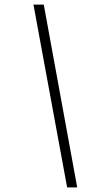

<svg xmlns="http://www.w3.org/2000/svg" viewBox="-20 -763 412 838"><path d="M273 55 126 -743H171L317 55Z"/></svg>

Font: Saira Expanded ExtraLight
Style: Italic
Weight: 250
Width: 7
Italic angle: -12°
Designer: Hector Gatti with collaboration of the Omnibus-Type team
Foundry: Omnibus-Type
Version: Version 1.101